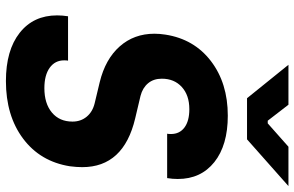

<svg xmlns="http://www.w3.org/2000/svg" viewBox="-193 -792 995 649"><g transform="rotate(90 304.5 -467.5)"><path d="M32 -163Q32 -181 35 -200H185Q184 -195 184 -187Q184 -156 209 -138Q234 -120 278 -120Q330 -120 360.5 -145.5Q391 -171 391 -215Q391 -243 374.5 -263Q358 -283 329 -290L258 -307Q180 -326 137 -374.5Q94 -423 94 -492Q94 -510 97 -529Q112 -626 186.5 -683Q261 -740 371 -740Q471 -740 528 -694.5Q585 -649 585 -571Q585 -553 582 -535H432Q433 -539 433 -548Q433 -577 411 -593.5Q389 -610 349 -610Q302 -610 274 -584.5Q246 -559 246 -517Q246 -489 261.5 -470.5Q277 -452 304 -445L380 -427Q545 -388 545 -248Q545 -229 542 -206Q526 -106 448.5 -48Q371 10 254 10Q150 10 91 -36.5Q32 -83 32 -163ZM451 -805H312L199 -945H334L388 -875H397L476 -945H609Z"/></g></svg>

Font: JetBrains Mono Extra Bold
Style: Italic
Weight: 800
Italic angle: -9°
Monospace: yes
Designer: Philipp Nurullin, Konstantin Bulenkov
Foundry: JetBrains
Version: 2.002